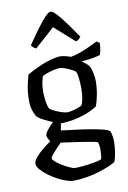

<svg xmlns="http://www.w3.org/2000/svg" viewBox="-102 -816 717 1077"><g transform="rotate(-10 256.0 -278.0)"><path d="M226 200Q210 200 185.5 191.5Q161 183 134.5 168.5Q108 154 85 136.5Q62 119 47.5 101.5Q33 84 33 69Q33 54 49.5 34Q66 14 90.5 -6Q115 -26 137 -40Q132 -47 126.5 -57.5Q121 -68 121 -76Q121 -86 132 -101Q143 -116 158 -131.5Q173 -147 184 -155L216 -147L206 -90Q214 -89 241.5 -85.5Q269 -82 305.5 -77.5Q342 -73 378.5 -66.5Q415 -60 442.5 -53Q470 -46 479 -37Q484 -24 486.5 -8.5Q489 7 489 21Q489 52 484 84Q479 116 471 136Q459 144 433.5 155Q408 166 374.5 176.5Q341 187 302 193.5Q263 200 226 200ZM249 131Q269 131 298.5 128Q328 125 356.5 120Q385 115 400 109Q403 101 404.5 82.5Q406 64 406 53Q406 40 404 28Q402 16 398 11Q396 9 376.5 5Q357 1 329 -3.5Q301 -8 272 -12Q243 -16 221 -19Q199 -22 193 -23Q179 -9 164 7Q149 23 138.5 36Q128 49 128 55Q128 62 142.5 75Q157 88 178 100.5Q199 113 218.5 122Q238 131 249 131ZM209 -129Q179 -140 157 -150Q135 -160 120 -167.5Q105 -175 96 -182Q87 -189 82 -195Q74 -208 66.5 -231Q59 -254 59 -285Q59 -333 67 -371Q75 -409 82 -431Q92 -437 114.5 -448.5Q137 -460 165.5 -472Q194 -484 223.5 -492Q253 -500 276 -500Q289 -500 308 -495Q327 -490 334 -487Q362 -492 392 -503Q422 -514 448.5 -527Q475 -540 490 -547L506 -536Q506 -518 502.5 -498.5Q499 -479 495 -469Q473 -462 446.5 -458Q420 -454 392 -452V-447Q401 -442 411.5 -433.5Q422 -425 431 -411Q438 -395 442.5 -372Q447 -349 447 -329Q447 -289 439.5 -251.5Q432 -214 423 -189Q410 -179 379 -165Q348 -151 304.5 -140.5Q261 -130 209 -129ZM260 -184Q271 -184 288.5 -188Q306 -192 321.5 -198Q337 -204 343 -207Q351 -220 355.5 -246.5Q360 -273 360 -301Q360 -335 356.5 -362.5Q353 -390 348 -398Q344 -404 326.5 -413Q309 -422 290 -429Q271 -436 261 -436Q248 -436 228 -431.5Q208 -427 188.5 -420.5Q169 -414 160 -408Q155 -395 150.5 -372.5Q146 -350 146 -326Q146 -300 148.5 -278Q151 -256 155 -242Q159 -228 162 -223Q168 -217 186.5 -207.5Q205 -198 226.5 -191Q248 -184 260 -184ZM150 -567Q139 -572 132.5 -578Q126 -584 123 -589Q159 -642 186.5 -679Q214 -716 233.5 -736Q253 -756 264 -756Q276 -756 295.5 -735.5Q315 -715 342 -678.5Q369 -642 405 -589Q401 -584 394.5 -577.5Q388 -571 377 -567L263 -668Z"/></g></svg>

Font: Texturina 12pt
Style: Regular
Weight: 400
Designer: Guillermo Torres Carreño
Foundry: Omnibus-Type
Version: Version 1.002